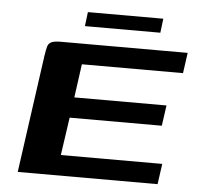

<svg xmlns="http://www.w3.org/2000/svg" viewBox="-45 -616 679 662"><g transform="rotate(5 294.0 -285.0)"><path d="M40 0 97 -408Q100 -427 103 -438.5Q106 -450 116 -455Q126 -460 149 -460H588L578 -389H228L212 -273H531L521 -202H202L183 -71H534L524 0ZM227 -521 233 -570H494L488 -521Z"/></g></svg>

Font: Genos SemiBold
Style: Italic
Weight: 600
Italic angle: -8°
Version: Version 1.010